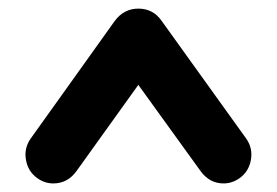

<svg xmlns="http://www.w3.org/2000/svg" viewBox="-20 -716 649 450"><path d="M51.8 -391.1 249 -667Q270.5 -695.8 304.2 -695.8Q338.9 -695.8 358.9 -667L557.1 -391.1Q572.8 -368.7 568.1 -341.6Q563.5 -314.5 542 -298.8Q524.4 -286.1 503.9 -286.1Q471.2 -286.1 450.2 -314.9L304.2 -517.1L159.2 -314.9Q138.2 -286.1 105 -286.1Q84.5 -286.1 66.9 -298.8Q45.4 -314.5 40.8 -341.6Q36.1 -368.7 51.8 -391.1Z"/></svg>

Font: LT Saeada
Style: Bold
Weight: 700
Designer: Daniel Lyons
Foundry: LyonsType
Version: Version 1.001